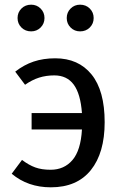

<svg xmlns="http://www.w3.org/2000/svg" viewBox="-20 -788 524 820"><path d="M427 -266Q427 -135 368 -61.5Q309 12 197 12Q99 12 30 -46L74 -105Q103 -83 130.5 -73Q158 -63 196 -63Q254 -63 289.5 -104.5Q325 -146 330 -235H115V-305H330Q324 -387 295 -426.5Q266 -466 212 -466Q177 -466 147 -456.5Q117 -447 87 -426L45 -482Q82 -511 123.5 -525Q165 -539 216 -539Q315 -539 371 -470Q427 -401 427 -266ZM170 -711Q170 -687 153.5 -670.5Q137 -654 113 -654Q88 -654 71.5 -670.5Q55 -687 55 -711Q55 -735 71.5 -751.5Q88 -768 113 -768Q137 -768 153.5 -751.5Q170 -735 170 -711ZM380 -711Q380 -687 363.5 -670.5Q347 -654 322 -654Q298 -654 281.5 -670.5Q265 -687 265 -711Q265 -735 281.5 -751.5Q298 -768 322 -768Q347 -768 363.5 -751.5Q380 -735 380 -711Z"/></svg>

Font: FiraGO
Style: Regular
Weight: 400
Designer: bBox Type
Foundry: bBox Type GmbH
Version: Version 1.001;April 20, 2020;FontCreator 12.0.0.2555 64-bit